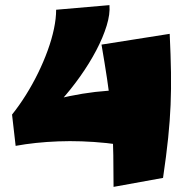

<svg xmlns="http://www.w3.org/2000/svg" viewBox="-20 -717 734 749"><path d="M126 -235 27 -270Q55 -305 81 -346.5Q107 -388 128.5 -432Q150 -476 166 -520Q182 -564 190.5 -604.5Q199 -645 199 -679L407 -697Q410 -662 396 -616.5Q382 -571 355.5 -520.5Q329 -470 292.5 -418.5Q256 -367 213.5 -320Q171 -273 126 -235ZM593 -121Q493 -149 395 -159Q297 -169 207 -165.5Q117 -162 41 -148L27 -270Q149 -321 251 -342Q353 -363 447 -365Q541 -367 637 -361ZM423 12Q423 -58 422 -112Q421 -166 418.5 -212Q416 -258 411 -306Q406 -354 397.5 -410.5Q389 -467 376 -543L642 -585Q646 -501 647 -435Q648 -369 645.5 -308Q643 -247 636 -179Q629 -111 616 -23Z"/></svg>

Font: Marhey
Style: Bold
Weight: 700
Designer: Nur Syamsi & Bustanul Arifin
Foundry: Namelatype
Version: Version 1.000